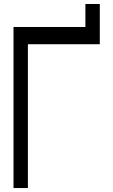

<svg xmlns="http://www.w3.org/2000/svg" viewBox="-20 -948 577 978"><path d="M122.1 -722.7V9.8H48.8V-810.5H415V-927.7H488.3V-722.7Z"/></svg>

Font: Gap Sans
Style: Regular
Weight: 400
Designer: Alexandre Liziard and Étienne Ozeray
Foundry: Interstices.io
Version: Version 1.6.1 - December 3. 2014